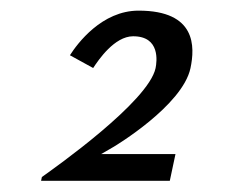

<svg xmlns="http://www.w3.org/2000/svg" viewBox="-20 -852 428 352"><path d="M224.1 -785.5C274 -785.5 267.7 -739.1 265.2 -727C252.1 -665.6 81.1 -544.8 56.8 -527.5L55.3 -520.5H291.3L301.7 -569.5H165.4L189 -583.2C189.6 -583.6 314.5 -658.1 329.2 -727C337.5 -766.2 340 -832.5 234.1 -832.5C166.6 -832.5 121.8 -772.1 108.2 -750.7L150.8 -727.3C160.6 -742.3 190 -785.5 224.1 -785.5Z"/></svg>

Font: Hussar Nova
Style: RgIta
Weight: 700
Foundry: Cannot Into Space Fonts
Version: Version 0.99